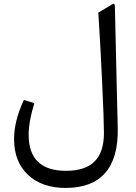

<svg xmlns="http://www.w3.org/2000/svg" viewBox="-20 -701 697 985"><path d="M569.3 -669.9C568.8 -681.2 564.5 -684.1 555.2 -678.7L484.4 -636.2C491.2 -533.2 497.6 -415.5 503.9 -282.2C510.3 -148.9 513.2 -61 513.2 -18.6C513.2 111.8 450.2 175.3 318.8 175.3C190.9 175.3 127 113.8 127 -9.3C127 -54.7 136.7 -108.9 156.2 -171.9L102.5 -188C68.8 -116.7 52.2 -49.8 52.2 12.2C52.2 90.3 76.2 151.9 124 196.3C171.4 240.7 235.8 263.2 316.9 263.2C497.1 263.2 588.4 159.7 584 -43Z"/></svg>

Font: Sahel
Style: Regular
Weight: 400
Foundry: Saber Rastikerdar (saber.rastikerdar@gmail.com)
Version: Version 3.4.0